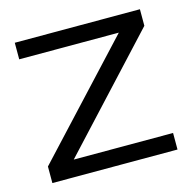

<svg xmlns="http://www.w3.org/2000/svg" viewBox="-81 -581 661 661"><g transform="rotate(-15 250.0 -250.0)"><path d="M27 -500V-441H382L27 -59V0H473V-59H119L473 -441V-500Z"/></g></svg>

Font: LT Wave Light
Style: Regular
Weight: 300
Designer: Daniel Lyons
Version: Version 2.5 (Glyphs App)